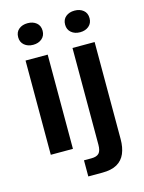

<svg xmlns="http://www.w3.org/2000/svg" viewBox="-131 -803 787 1047"><g transform="rotate(-15 262.5 -279.5)"><path d="M67 0V-532H192V0ZM130 -604Q100 -604 80.5 -620.5Q61 -637 61 -665Q61 -694 80.5 -710Q100 -726 130 -726Q160 -726 179.5 -710Q199 -694 199 -665Q199 -637 179.5 -620.5Q160 -604 130 -604ZM234 167V76H276Q306 76 319 62Q332 48 332 14V-532H457V16Q457 63 442.5 97Q428 131 396.5 149Q365 167 313 167ZM395 -604Q365 -604 345.5 -620.5Q326 -637 326 -665Q326 -694 345.5 -710Q365 -726 395 -726Q425 -726 444.5 -710Q464 -694 464 -665Q464 -637 444.5 -620.5Q425 -604 395 -604Z"/></g></svg>

Font: Mona Sans ExtraLight SemiBold
Style: Regular
Weight: 600
Version: Version 2.000